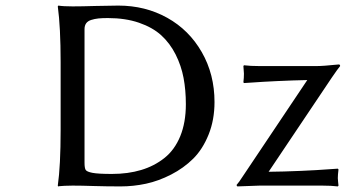

<svg xmlns="http://www.w3.org/2000/svg" viewBox="-20 -668 1244 691"><path d="M382.8 -42Q440.9 -42 488 -56.2Q535.2 -70.3 571.8 -99.4Q608.4 -128.4 628.7 -177.7Q648.9 -227.1 648.9 -293Q648.9 -343.8 640.6 -387.7Q632.3 -431.6 612.1 -471.9Q591.8 -512.2 560.5 -540.8Q529.3 -569.3 480.2 -586.2Q431.2 -603 368.2 -603Q347.7 -603 334 -601.6Q320.3 -600.1 308.1 -596.2Q295.9 -592.3 290 -584Q284.2 -575.7 284.2 -563V-82Q284.2 -63.5 288.3 -56.6Q292.5 -49.8 313 -45.9Q333.5 -42 382.8 -42ZM241.2 -645Q273.4 -645 323.7 -646.5Q374 -647.9 405.8 -647.9Q502.9 -647.9 581.8 -604Q660.6 -560.1 706.3 -480.2Q752 -400.4 752 -300.8Q752 -236.3 730.7 -183.6Q709.5 -130.9 675.3 -96.9Q641.1 -63 595.9 -39.8Q550.8 -16.6 505.4 -6.8Q460 2.9 414.1 2.9Q362.8 2.9 318.1 1.5Q273.4 0 241.2 0Q225.6 0 212.4 0.7Q199.2 1.5 194.3 2L189 2.9L188 0Q198.2 -71.3 198.2 -200.2V-444.8Q198.2 -569.8 188 -645L189.9 -647.9Q207 -645 241.2 -645ZM1118.2 -430.2Q1130.9 -430.2 1149.9 -431.6Q1168.9 -433.1 1183.3 -434.6Q1197.8 -436 1199.2 -436Q1204.1 -436 1204.1 -430.2Q1196.8 -421.9 1173.8 -388.2L946.8 -49.8Q1000 -50.3 1062.3 -53Q1124.5 -55.7 1160.2 -58.6L1195.8 -61L1198.2 -58.1Q1195.8 -38.6 1195.8 -26.9Q1195.8 -22 1196.8 -13.7Q1197.8 -5.4 1198.2 0L1195.8 2.9Q1172.9 0 1140.1 0H914.1L834 2.9L831.1 -2Q840.3 -12.2 853 -32.2L1085.9 -379.9Q1034.7 -378.9 977.8 -376.2Q920.9 -373.5 889.6 -371.1L857.9 -369.1L856 -372.1Q857.9 -387.7 857.9 -402.8Q857.9 -403.8 856 -430.2L857.9 -433.1Q880.9 -430.2 914.1 -430.2Z"/></svg>

Font: Linear Smooth
Style: Regular
Weight: 400
Designer: Philipp H. Poll, Flanker
Foundry: Philipp H. Poll, reworked by Flanker
Version: Version 1.061 | FøM Fix